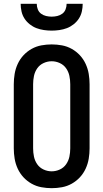

<svg xmlns="http://www.w3.org/2000/svg" viewBox="-20 -975 540 1003"><path d="M250 8Q223 8 196 3Q169 -2 145 -15.5Q121 -29 102.5 -49Q84 -69 72.5 -94Q61 -119 56.5 -146Q52 -173 52 -200V-535Q52 -562 56.5 -589Q61 -616 72.5 -641Q84 -666 102.5 -686Q121 -706 145 -719.5Q169 -733 196 -738Q223 -743 250 -743Q277 -743 304 -738Q331 -733 355 -719.5Q379 -706 397.5 -686Q416 -666 427.5 -641Q439 -616 443.5 -589Q448 -562 448 -535V-200Q448 -173 443.5 -146Q439 -119 427.5 -94Q416 -69 397.5 -49Q379 -29 355 -15.5Q331 -2 304 3Q277 8 250 8ZM250 -80Q272 -80 292.5 -89.5Q313 -99 325.5 -117Q338 -135 342.5 -156.5Q347 -178 347 -200V-535Q347 -557 342.5 -578.5Q338 -600 325.5 -618Q313 -636 292.5 -645.5Q272 -655 250 -655Q228 -655 207.5 -645.5Q187 -636 174.5 -618Q162 -600 157.5 -578.5Q153 -557 153 -535V-200Q153 -178 157.5 -156.5Q162 -135 174.5 -117Q187 -99 207.5 -89.5Q228 -80 250 -80ZM250 -815Q230 -815 209.5 -818Q189 -821 170.5 -828Q152 -835 135.5 -848Q119 -861 108 -878Q97 -895 92.5 -915Q88 -935 88 -955H172Q172 -940 177.5 -926Q183 -912 194.5 -903.5Q206 -895 220.5 -891.5Q235 -888 250 -888Q265 -888 279.5 -891.5Q294 -895 305.5 -903.5Q317 -912 322.5 -926Q328 -940 328 -955H412Q412 -935 407.5 -915Q403 -895 392 -878Q381 -861 364.5 -848Q348 -835 329.5 -828Q311 -821 290.5 -818Q270 -815 250 -815Z"/></svg>

Font: Iosevka SS04 Semibold
Style: Regular
Weight: 600
Monospace: yes
Designer: Belleve Invis
Foundry: Belleve Invis
Version: Version 19.0.0; ttfautohint (v1.8.4)